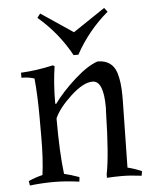

<svg xmlns="http://www.w3.org/2000/svg" viewBox="-52 -749 650 801"><g transform="rotate(-5 273.5 -348.5)"><path d="M385 -291Q385 -403 339 -403Q300 -403 247 -354Q194 -305 176 -263Q176 -118 187 -30Q214 -24 250 -11L248 8Q192 0 142 0Q92 0 41 6L38 -13Q68 -26 97 -33Q106 -101 106 -190V-274Q106 -366 99 -437Q75 -445 45 -445V-466Q109 -469 180 -485L187 -481Q176 -412 176 -325L180 -324Q214 -371 268.5 -420.5Q323 -470 367 -485Q428 -485 446 -430Q458 -391 458 -334Q458 -325 458 -314L453 -33Q482 -26 512 -13L509 6Q461 0 427.5 0Q394 0 364 2V-12Q380 -90 384 -269Q385 -279 385 -291ZM146 -705 280 -615 414 -705 427 -688Q343 -617 290 -520H270Q217 -617 133 -688Z"/></g></svg>

Font: Almendra
Style: Regular
Weight: 400
Designer: Ana Sanfelippo
Foundry: Ana Sanfelippo
Version: Version 1.004